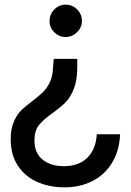

<svg xmlns="http://www.w3.org/2000/svg" viewBox="-20 -588 563 825"><path d="M332 -498Q332 -470 311 -449.5Q290 -429 262 -429Q234 -429 213.5 -449Q193 -469 193 -497Q193 -527 213.5 -547.5Q234 -568 262 -568Q291 -568 311.5 -547.5Q332 -527 332 -498ZM312 -300Q312 -243 297 -205.5Q282 -168 260 -146.5Q238 -125 204 -101Q165 -73 146.5 -49.5Q128 -26 128 16Q128 69 162.5 97.5Q197 126 255 126Q318 126 355 90Q392 54 396 -11H496Q493 60 461.5 111.5Q430 163 377 190Q324 217 257 217Q192 217 139.5 193.5Q87 170 56.5 123.5Q26 77 26 10Q26 -33 38.5 -63Q51 -93 69 -111.5Q87 -130 118 -153Q147 -175 164.5 -192Q182 -209 194.5 -235.5Q207 -262 208 -300L211 -335H312Z"/></svg>

Font: Open Sauce Sans Medium
Style: Regular
Weight: 500
Designer: Alfredo Marco Pradil
Foundry: Creative Sauce Fz LLC
Version: Version 1.477